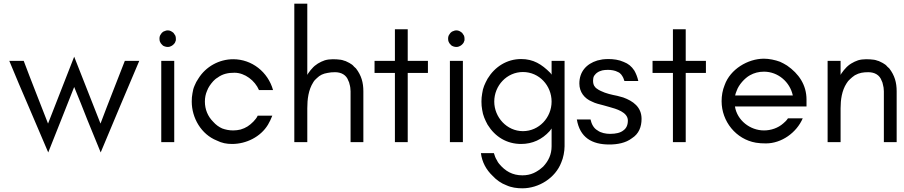

<svg xmlns="http://www.w3.org/2000/svg" viewBox="-20 -770 4897 1040"><path d="M525.4 55.7C594.7 -110.4 664.1 -275.4 734.4 -440.4H656.2L589.8 -270.5C567.4 -213.9 545.9 -157.2 524.4 -100.6C453.1 -281.2 406.2 -402.3 381.8 -462.9C318.4 -301.8 271.5 -181.6 240.2 -100.6L173.8 -270.5C151.4 -327.1 129.9 -383.8 108.4 -440.4H30.3C64.5 -357.4 99.6 -274.4 135.7 -191.4C170.9 -108.4 206.1 -26.4 241.2 55.7C264.6 -2.9 288.1 -61.5 311.5 -121.1C335 -180.7 358.4 -240.2 381.8 -298.8C406.2 -240.2 429.7 -180.7 453.1 -121.1C477.5 -61.5 501 -2.9 525.4 55.7Z M919.9 -591.8C910.2 -599.6 901.4 -605.5 888.7 -605.5C881.8 -605.5 878.9 -604.5 872.1 -601.6C869.1 -600.6 866.2 -599.6 863.3 -597.7C861.3 -595.7 859.4 -593.8 856.4 -591.8C852.5 -586.9 849.6 -582 846.7 -577.1C844.7 -572.3 843.8 -567.4 843.8 -560.5C843.8 -556.6 844.7 -546.9 846.7 -543.9C847.7 -541 849.6 -538.1 850.6 -536.1C852.5 -533.2 854.5 -531.2 856.4 -529.3L863.3 -522.5C866.2 -521.5 869.1 -519.5 872.1 -518.6C877 -516.6 883.8 -515.6 888.7 -515.6C894.5 -515.6 900.4 -516.6 905.3 -519.5C913.1 -522.5 920.9 -529.3 925.8 -536.1C927.7 -538.1 928.7 -541 929.7 -543.9C930.7 -545.9 931.6 -548.8 932.6 -551.8V-560.5C932.6 -567.4 931.6 -572.3 929.7 -577.1C926.8 -582 923.8 -586.9 919.9 -591.8ZM923.8 0V-440.4H853.5V0Z M1459 -282.2C1431.6 -379.9 1344.7 -449.2 1243.2 -449.2C1167 -449.2 1094.7 -409.2 1054.7 -344.7C1045.9 -332 1039.1 -319.3 1034.2 -306.6C1028.3 -293.9 1024.4 -279.3 1022.5 -264.6C1019.5 -250 1018.6 -235.4 1018.6 -219.7C1018.6 -130.9 1070.3 -42 1154.3 -8.8C1181.6 4.9 1207 9.8 1237.3 9.8C1313.5 9.8 1391.6 -28.3 1431.6 -94.7C1440.4 -109.4 1448.2 -126 1455.1 -143.6H1376C1373 -136.7 1369.1 -130.9 1365.2 -126C1360.4 -121.1 1356.4 -116.2 1352.5 -111.3C1331.1 -89.8 1312.5 -77.1 1283.2 -68.4C1270.5 -65.4 1256.8 -63.5 1243.2 -63.5C1221.7 -63.5 1202.1 -67.4 1183.6 -74.2C1166 -82 1149.4 -93.8 1134.8 -110.4C1105.5 -139.6 1089.8 -177.7 1089.8 -219.7C1089.8 -241.2 1093.8 -260.7 1101.6 -278.3C1108.4 -296.9 1120.1 -313.5 1134.8 -330.1C1141.6 -336.9 1148.4 -343.8 1157.2 -348.6C1185.5 -370.1 1215.8 -376 1250 -376C1306.6 -376 1361.3 -333 1382.8 -282.2Z M1644.5 0V-183.6C1644.5 -231.4 1650.4 -283.2 1676.8 -324.2C1681.6 -333 1688.5 -339.8 1696.3 -346.7C1712.9 -363.3 1730.5 -371.1 1753.9 -375C1766.6 -377.9 1780.3 -378.9 1794.9 -378.9C1828.1 -378.9 1856.4 -364.3 1867.2 -332C1870.1 -327.1 1872.1 -321.3 1873 -315.4C1877 -302.7 1878.9 -288.1 1878.9 -275.4V0H1948.2V-275.4C1948.2 -323.2 1937.5 -361.3 1908.2 -399.4C1905.3 -402.3 1901.4 -406.2 1897.5 -409.2C1894.5 -413.1 1890.6 -417 1886.7 -419.9C1881.8 -422.9 1877.9 -425.8 1873 -428.7C1868.2 -431.6 1864.3 -433.6 1859.4 -435.5C1854.5 -438.5 1848.6 -440.4 1843.8 -441.4C1838.9 -443.4 1833 -445.3 1826.2 -446.3C1812.5 -448.2 1797.9 -449.2 1783.2 -449.2C1767.6 -449.2 1752.9 -447.3 1739.3 -443.4C1713.9 -434.6 1687.5 -419.9 1669.9 -398.4C1665 -393.6 1660.2 -387.7 1656.2 -381.8C1651.4 -376 1647.5 -370.1 1644.5 -364.3V-750H1574.2V0Z M2008.8 -375H2119.1V0H2188.5V-375H2297.9V-440.4H2188.5V-611.3H2119.1V-440.4H2008.8Z M2483.4 -591.8C2473.6 -599.6 2464.8 -605.5 2452.1 -605.5C2445.3 -605.5 2442.4 -604.5 2435.5 -601.6C2432.6 -600.6 2429.7 -599.6 2426.8 -597.7C2424.8 -595.7 2422.9 -593.8 2419.9 -591.8C2416 -586.9 2413.1 -582 2410.2 -577.1C2408.2 -572.3 2407.2 -567.4 2407.2 -560.5C2407.2 -556.6 2408.2 -546.9 2410.2 -543.9C2411.1 -541 2413.1 -538.1 2414.1 -536.1C2416 -533.2 2418 -531.2 2419.9 -529.3L2426.8 -522.5C2429.7 -521.5 2432.6 -519.5 2435.5 -518.6C2440.4 -516.6 2447.3 -515.6 2452.1 -515.6C2458 -515.6 2463.9 -516.6 2468.8 -519.5C2476.6 -522.5 2484.4 -529.3 2489.3 -536.1C2491.2 -538.1 2492.2 -541 2493.2 -543.9C2494.1 -545.9 2495.1 -548.8 2496.1 -551.8V-560.5C2496.1 -567.4 2495.1 -572.3 2493.2 -577.1C2490.2 -582 2487.3 -586.9 2483.4 -591.8ZM2487.3 0V-440.4H2417V0Z M2655.3 59.6H2585C2590.8 107.4 2613.3 149.4 2648.4 182.6C2668 204.1 2695.3 223.6 2722.7 233.4C2750 246.1 2780.3 250 2809.6 250C2898.4 250 2988.3 194.3 3020.5 109.4C3031.2 85.9 3038.1 48.8 3038.1 22.5V-440.4H2967.8V-366.2C2966.8 -367.2 2965.8 -368.2 2964.8 -369.1L2962.9 -373C2961.9 -374 2960.9 -375 2960 -376C2914.1 -421.9 2869.1 -450.2 2802.7 -450.2C2725.6 -450.2 2660.2 -408.2 2621.1 -343.8C2606.4 -316.4 2595.7 -294.9 2591.8 -263.7C2588.9 -249 2587.9 -234.4 2587.9 -219.7C2587.9 -204.1 2588.9 -189.5 2591.8 -174.8C2595.7 -145.5 2607.4 -120.1 2621.1 -94.7C2662.1 -28.3 2725.6 9.8 2802.7 9.8C2864.3 9.8 2916 -14.6 2957 -59.6C2958 -60.5 2959 -62.5 2960 -63.5C2960.9 -64.5 2961.9 -66.4 2962.9 -67.4C2963.9 -68.4 2966.8 -72.3 2967.8 -74.2V22.5C2967.8 66.4 2951.2 101.6 2921.9 132.8C2887.7 163.1 2855.5 179.7 2809.6 179.7C2755.9 179.7 2716.8 157.2 2683.6 117.2C2678.7 111.3 2674.8 105.5 2671.9 98.6C2664.1 86.9 2659.2 73.2 2655.3 59.6ZM2967.8 -219.7C2967.8 -132.8 2899.4 -59.6 2812.5 -59.6C2725.6 -59.6 2657.2 -134.8 2657.2 -219.7C2657.2 -306.6 2725.6 -379.9 2812.5 -379.9C2901.4 -379.9 2967.8 -305.7 2967.8 -219.7Z M3216.8 -63.5C3195.3 -75.2 3183.6 -99.6 3178.7 -123H3104.5C3121.1 -25.4 3185.5 12.7 3280.3 12.7C3323.2 12.7 3369.1 4.9 3403.3 -21.5C3440.4 -44.9 3455.1 -83 3455.1 -126C3455.1 -190.4 3409.2 -222.7 3355.5 -242.2C3344.7 -245.1 3334 -248 3323.2 -251C3293.9 -256.8 3261.7 -263.7 3234.4 -277.3C3226.6 -280.3 3219.7 -285.2 3212.9 -290C3209 -292 3206.1 -294.9 3204.1 -297.9C3194.3 -307.6 3192.4 -321.3 3192.4 -334C3192.4 -343.8 3194.3 -352.5 3198.2 -359.4C3203.1 -366.2 3209 -373 3216.8 -377.9C3223.6 -382.8 3232.4 -385.7 3242.2 -388.7C3251 -390.6 3261.7 -391.6 3272.5 -391.6C3290 -391.6 3311.5 -388.7 3327.1 -379.9C3341.8 -374 3349.6 -361.3 3356.4 -347.7C3358.4 -342.8 3360.4 -336.9 3362.3 -331.1H3437.5C3432.6 -353.5 3424.8 -372.1 3416 -387.7C3400.4 -411.1 3383.8 -424.8 3358.4 -434.6C3333 -446.3 3302.7 -450.2 3274.4 -450.2C3263.7 -450.2 3252.9 -449.2 3243.2 -448.2L3215.8 -442.4C3155.3 -423.8 3118.2 -380.9 3118.2 -317.4C3118.2 -271.5 3145.5 -236.3 3186.5 -219.7C3196.3 -214.8 3206.1 -210.9 3216.8 -208C3227.5 -205.1 3238.3 -202.1 3250 -199.2C3260.7 -196.3 3271.5 -193.4 3281.2 -190.4C3316.4 -180.7 3380.9 -163.1 3380.9 -117.2C3380.9 -92.8 3373 -75.2 3356.4 -63.5C3340.8 -50.8 3316.4 -44.9 3284.2 -44.9C3262.7 -44.9 3234.4 -49.8 3216.8 -63.5Z M3514.6 -375H3625V0H3694.3V-375H3803.7V-440.4H3694.3V-611.3H3625V-440.4H3514.6Z M4348.6 -230.5C4348.6 -310.5 4306.6 -371.1 4243.2 -415C4230.5 -422.9 4217.8 -429.7 4205.1 -435.5C4178.7 -445.3 4145.5 -452.1 4118.2 -452.1C4030.3 -452.1 3935.5 -394.5 3905.3 -309.6C3893.6 -281.2 3888.7 -252 3888.7 -221.7C3888.7 -112.3 3966.8 -15.6 4074.2 2.9C4090.8 5.9 4109.4 6.8 4128.9 6.8C4213.9 6.8 4294.9 -51.8 4328.1 -128.9H4248C4241.2 -118.2 4232.4 -109.4 4222.7 -101.6C4194.3 -76.2 4155.3 -63.5 4118.2 -63.5C4043 -63.5 3972.7 -118.2 3960.9 -193.4H4348.6ZM4274.4 -252.9H3961.9C3963.9 -261.7 3966.8 -270.5 3970.7 -279.3C3981.4 -310.5 4013.7 -346.7 4042 -362.3C4064.5 -375 4089.8 -381.8 4118.2 -381.8C4194.3 -381.8 4258.8 -326.2 4274.4 -252.9Z M4767.6 0H4836.9V-275.4C4836.9 -323.2 4826.2 -361.3 4796.9 -399.4C4793.9 -402.3 4790 -406.2 4786.1 -409.2C4783.2 -413.1 4779.3 -417 4775.4 -419.9C4770.5 -422.9 4766.6 -425.8 4761.7 -428.7C4756.8 -431.6 4752.9 -433.6 4748 -435.5C4743.2 -438.5 4737.3 -440.4 4732.4 -441.4C4727.5 -443.4 4721.7 -445.3 4714.8 -446.3C4701.2 -448.2 4686.5 -449.2 4671.9 -449.2C4656.2 -449.2 4641.6 -447.3 4627.9 -443.4C4602.5 -434.6 4576.2 -419.9 4558.6 -398.4C4553.7 -393.6 4548.8 -387.7 4544.9 -381.8C4540 -376 4536.1 -370.1 4533.2 -364.3V-440.4H4462.9V0H4533.2V-183.6C4533.2 -229.5 4540 -279.3 4565.4 -318.4C4570.3 -327.1 4577.1 -335 4585 -341.8C4591.8 -348.6 4600.6 -355.5 4610.4 -362.3C4634.8 -376 4656.2 -378.9 4683.6 -378.9C4716.8 -378.9 4745.1 -364.3 4755.9 -332C4758.8 -327.1 4760.7 -321.3 4761.7 -315.4C4765.6 -302.7 4767.6 -288.1 4767.6 -275.4Z"/></svg>

Font: My Font
Style: Regular
Weight: 400
Designer: Alfredo Marco Pradil
Version: Version 0.001